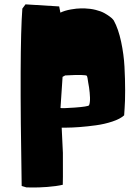

<svg xmlns="http://www.w3.org/2000/svg" viewBox="-20 -582 629 860"><path d="M536.1 -65.4Q518.6 -49.3 483.2 -37.6Q447.8 -25.9 409.9 -20.8Q372.1 -15.6 336.9 -12.9Q301.8 -10.3 279.3 -10.3H256.3L261.7 102.5Q262.2 245.1 261.2 245.6Q231.9 252.4 191.2 255.4Q150.4 258.3 124 257.8L98.1 257.3L77.1 251Q66.4 -365.2 80.1 -543.5L94.2 -562.5L245.1 -553.2L250.5 -525.4Q269.5 -534.7 296.9 -539.6Q324.2 -544.4 341.8 -544.4H359.4Q385.7 -543.5 408.9 -537.6Q432.1 -531.7 446.3 -523.9Q460.4 -516.1 470.7 -508.5Q481 -501 485.4 -495.6L489.7 -490.2Q510.3 -452.6 522.5 -395.3Q534.7 -337.9 537.6 -282.5Q540.5 -227.1 540.5 -177Q540.5 -127 538.1 -96.2ZM378.9 -110.4Q383.8 -122.1 383.1 -144.8Q382.3 -167.5 378.9 -190.4L375 -212.9Q372.1 -236.8 369.1 -242.2Q367.2 -245.6 342.8 -246.1Q318.4 -246.6 294.9 -245.1L272 -244.1L260.3 -237.8L251 -98.6Q253.4 -95.7 314 -100.1Q374.5 -104.5 378.9 -110.4Z"/></svg>

Font: Noot
Style: Regular
Weight: 400
Designer: Amos Jerbi
Foundry: Amos Jerbi
Version: Version 1.000;PS 001.001;hotconv 1.0.56